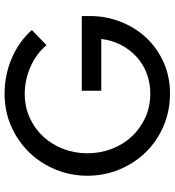

<svg xmlns="http://www.w3.org/2000/svg" viewBox="18 -769 762 838"><g transform="rotate(-90 399.0 -350.0)"><path d="M748 -339Q748 -267 722.5 -203Q697 -139 652 -91.5Q607 -44 545 -16.5Q483 11 410 11Q333 11 267 -17.5Q201 -46 153 -95.5Q105 -145 78 -210.5Q51 -276 51 -350Q51 -423 78 -488.5Q105 -554 153 -603.5Q201 -653 266.5 -682Q332 -711 409 -711Q490 -711 563 -680Q636 -649 687 -592Q670 -576 654 -560Q638 -544 621 -528Q583 -573 526 -598Q469 -623 409 -623Q352 -623 304.5 -601.5Q257 -580 222.5 -543Q188 -506 168.5 -456Q149 -406 149 -350Q149 -293 168.5 -242.5Q188 -192 223 -155Q258 -118 305.5 -96.5Q353 -75 410 -75Q456 -75 497 -90.5Q538 -106 569.5 -134.5Q601 -163 621.5 -202Q642 -241 648 -289H422V-374H748Z"/></g></svg>

Font: Rosa Sans
Style: Regular
Weight: 400
Designer: Pentagram / MCKL
Foundry: Pentagram / MCKL
Version: Version 1.005;September 16, 2019;FontCreator 11.5.0.2425 64-